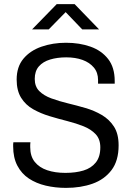

<svg xmlns="http://www.w3.org/2000/svg" viewBox="-20 -904 640 934"><path d="M301 10Q249 10 202.5 -1Q156 -12 120.5 -35.5Q85 -59 64.5 -98Q44 -137 44 -192Q44 -197 44 -202Q44 -207 45 -212H128Q127 -206 127 -200Q127 -194 127 -188Q127 -144 149 -116.5Q171 -89 209.5 -76Q248 -63 298 -63Q348 -63 386 -74.5Q424 -86 446 -113.5Q468 -141 468 -187Q468 -227 445.5 -251Q423 -275 387 -289.5Q351 -304 307.5 -315Q264 -326 221 -339Q178 -352 141.5 -372.5Q105 -393 83 -428Q61 -463 61 -517Q61 -579 94 -618.5Q127 -658 182 -677Q237 -696 301 -696Q367 -696 420.5 -677Q474 -658 506 -617Q538 -576 538 -510V-497H457V-515Q457 -551 436.5 -575.5Q416 -600 381.5 -612.5Q347 -625 302 -625Q259 -625 224 -614.5Q189 -604 169 -581Q149 -558 149 -520Q149 -483 171 -461Q193 -439 229.5 -425.5Q266 -412 309.5 -401.5Q353 -391 396 -378.5Q439 -366 475.5 -344.5Q512 -323 534.5 -288Q557 -253 557 -197Q557 -122 522.5 -76.5Q488 -31 430.5 -10.5Q373 10 301 10ZM136 -761 256 -884H343L462 -761H380L285 -860H314L217 -761Z"/></svg>

Font: Chivo Mono Medium Light
Style: Regular
Weight: 300
Monospace: yes
Version: Version 1.008